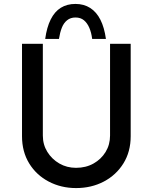

<svg xmlns="http://www.w3.org/2000/svg" viewBox="-20 -949 776 977"><path d="M198 -259Q198 -213 221 -176Q244 -139 282 -117Q320 -95 367 -95Q417 -95 456 -117Q495 -139 517.5 -176Q540 -213 540 -259V-726H645V-256Q645 -177 608 -117.5Q571 -58 508 -25Q445 8 367 8Q291 8 228 -25Q165 -58 128.5 -117.5Q92 -177 92 -256V-726H198ZM364 -929Q407 -929 439 -908.5Q471 -888 491 -848.5Q511 -809 519 -751H449Q445 -783 434.5 -807.5Q424 -832 407 -846Q390 -860 364 -860Q339 -860 321.5 -846Q304 -832 294.5 -807.5Q285 -783 280 -751H210Q218 -810 238 -850Q258 -890 289.5 -909.5Q321 -929 364 -929Z"/></svg>

Font: Josefin Sans Medium
Style: Regular
Weight: 500
Designer: Santiago Orozco
Foundry: Typemade
Version: Version 2.001